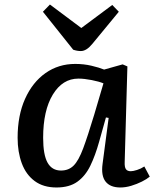

<svg xmlns="http://www.w3.org/2000/svg" viewBox="-20 -816 690 850"><path d="M532 -99Q531 -76 537.5 -67Q544 -58 559 -58Q569 -58 586.5 -63.5Q604 -69 619 -79L643 -34Q630 -23 608 -12Q586 -1 561 6.5Q536 14 513 14Q468 14 447.5 -12Q427 -38 434 -90L461 -294L449 -296L419 -189Q402 -128 380 -82.5Q358 -37 322.5 -11.5Q287 14 230 14Q172 14 133.5 -14.5Q95 -43 76.5 -93Q58 -143 58 -206Q58 -305 91 -378.5Q124 -452 181.5 -492.5Q239 -533 313 -533Q351 -533 385 -525Q419 -517 441 -508L523 -531L544 -522ZM250 -61Q284 -61 306 -83Q328 -105 348 -158.5Q368 -212 397 -308L438 -447Q419 -455 386 -461.5Q353 -468 327 -468Q257 -468 214 -397.5Q171 -327 171 -206Q171 -131 190.5 -96Q210 -61 250 -61ZM170 -764 201 -796 340 -692 477 -794 506 -764 389 -622Q363 -590 338 -590Q321 -590 304 -596Z"/></svg>

Font: Literata 7pt Medium
Style: Italic
Weight: 500
Italic angle: -2°
Designer: Latin by Veronika Burian and Jose Scaglione. Greek by Irene Vlachou. Cyrillic by Vera Evstafieva
Foundry: TypeTogether
Version: Version 3.002